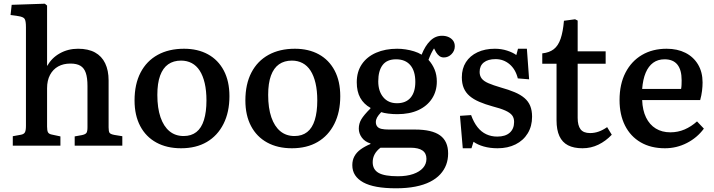

<svg xmlns="http://www.w3.org/2000/svg" viewBox="-20 -786 3853 1036"><path d="M49 0V-51L93 -59Q109 -62 114.5 -72Q120 -82 120 -107V-639Q120 -673 113 -684Q106 -695 79 -699L37 -705L43 -760L222 -766L234 -756V-437L235 -430Q258 -473 302.5 -498Q347 -523 401 -523Q456 -523 492.5 -503Q529 -483 547.5 -444.5Q566 -406 566 -352V-99Q566 -77 571 -69.5Q576 -62 597 -58L640 -51V0H383V-50L422 -57Q441 -61 446.5 -69Q452 -77 452 -99V-322Q452 -366 443 -392.5Q434 -419 414 -431Q394 -443 360 -443Q322 -443 294 -427.5Q266 -412 250 -382Q234 -352 234 -310V-103Q234 -81 239 -72Q244 -63 259 -60L306 -50V0Z M957 14Q880 14 823.5 -17Q767 -48 736.5 -106Q706 -164 706 -244Q706 -332 738.5 -394.5Q771 -457 831 -490Q891 -523 973 -523Q1047 -523 1102 -493Q1157 -463 1187.5 -405.5Q1218 -348 1218 -267Q1218 -181 1186 -117.5Q1154 -54 1096 -20Q1038 14 957 14ZM971 -52Q1012 -52 1039.5 -73.5Q1067 -95 1080.5 -138.5Q1094 -182 1094 -244Q1094 -297 1084.5 -337.5Q1075 -378 1057.5 -405Q1040 -432 1014.5 -445.5Q989 -459 957 -459Q916 -459 887.5 -439Q859 -419 844 -378Q829 -337 829 -274Q829 -203 846 -153.5Q863 -104 894.5 -78Q926 -52 971 -52Z M1555 14Q1478 14 1421.5 -17Q1365 -48 1334.5 -106Q1304 -164 1304 -244Q1304 -332 1336.5 -394.5Q1369 -457 1429 -490Q1489 -523 1571 -523Q1645 -523 1700 -493Q1755 -463 1785.5 -405.5Q1816 -348 1816 -267Q1816 -181 1784 -117.5Q1752 -54 1694 -20Q1636 14 1555 14ZM1569 -52Q1610 -52 1637.5 -73.5Q1665 -95 1678.5 -138.5Q1692 -182 1692 -244Q1692 -297 1682.5 -337.5Q1673 -378 1655.5 -405Q1638 -432 1612.5 -445.5Q1587 -459 1555 -459Q1514 -459 1485.5 -439Q1457 -419 1442 -378Q1427 -337 1427 -274Q1427 -203 1444 -153.5Q1461 -104 1492.5 -78Q1524 -52 1569 -52Z M2117 230Q2057 230 2013 222Q1969 214 1940 198Q1911 182 1896 159Q1881 136 1881 105Q1881 78 1892.5 57Q1904 36 1926 20Q1948 4 1979 -9V-12Q1949 -21 1932.5 -43.5Q1916 -66 1916 -92Q1916 -119 1929.5 -142Q1943 -165 1979 -201V-204Q1943 -224 1924 -258Q1905 -292 1905 -342Q1905 -399 1932.5 -439.5Q1960 -480 2009.5 -501.5Q2059 -523 2123 -523Q2145 -523 2168.5 -519.5Q2192 -516 2214.5 -509Q2237 -502 2255 -491Q2274 -539 2301.5 -566Q2329 -593 2365 -593Q2385 -593 2400.5 -586Q2416 -579 2425 -566.5Q2434 -554 2434 -536Q2434 -512 2416.5 -494Q2399 -476 2375 -476Q2361 -476 2351 -483.5Q2341 -491 2333 -504L2322 -525Q2313 -511 2306 -496.5Q2299 -482 2292 -463Q2313 -440 2325 -411Q2337 -382 2337 -346Q2337 -294 2311 -254Q2285 -214 2237.5 -192Q2190 -170 2124 -170Q2099 -170 2075 -173Q2051 -176 2037 -181Q2021 -164 2014.5 -152Q2008 -140 2008 -127Q2008 -113 2015.5 -103.5Q2023 -94 2038.5 -90.5Q2054 -87 2079 -87H2219Q2311 -87 2354.5 -55.5Q2398 -24 2398 42Q2398 75 2387.5 103Q2377 131 2355.5 154.5Q2334 178 2300.5 195Q2267 212 2221 221Q2175 230 2117 230ZM2127 165Q2175 165 2209.5 153Q2244 141 2262.5 120Q2281 99 2281 71Q2281 41 2259.5 26Q2238 11 2194 11H2033Q2012 27 2001.5 46.5Q1991 66 1991 89Q1991 129 2023 147Q2055 165 2127 165ZM2122 -229Q2170 -229 2195.5 -259Q2221 -289 2221 -344Q2221 -403 2194 -434.5Q2167 -466 2117 -466Q2068 -466 2044.5 -435Q2021 -404 2021 -347Q2021 -294 2048 -261.5Q2075 -229 2122 -229Z M2477 14 2462 -161 2522 -165Q2536 -126 2556.5 -100Q2577 -74 2604 -61.5Q2631 -49 2663 -49Q2707 -49 2730.5 -70Q2754 -91 2754 -128Q2754 -150 2743 -164Q2732 -178 2706.5 -189.5Q2681 -201 2638 -212Q2598 -223 2566.5 -236.5Q2535 -250 2514 -268Q2493 -286 2482.5 -310.5Q2472 -335 2472 -369Q2472 -416 2494 -450.5Q2516 -485 2556.5 -504Q2597 -523 2650 -523Q2685 -523 2716 -513Q2747 -503 2766 -489L2775 -523H2823L2835 -358L2774 -363Q2762 -412 2729.5 -439.5Q2697 -467 2654 -467Q2613 -467 2590.5 -449Q2568 -431 2568 -398Q2568 -377 2579 -362.5Q2590 -348 2615.5 -337Q2641 -326 2682 -314Q2725 -302 2757 -288.5Q2789 -275 2810 -257Q2831 -239 2841 -214.5Q2851 -190 2851 -156Q2851 -105 2827.5 -66.5Q2804 -28 2762 -7Q2720 14 2665 14Q2624 14 2590.5 4.5Q2557 -5 2535 -21L2524 14Z M3123 14Q3076 14 3045 -2Q3014 -18 2998.5 -51.5Q2983 -85 2983 -137V-442H2906V-498Q2944 -502 2968 -520.5Q2992 -539 3005 -577Q3018 -615 3023 -674L3083 -682L3097 -675V-509H3248V-442H3097V-150Q3097 -109 3112.5 -88.5Q3128 -68 3164 -68Q3188 -68 3210.5 -76Q3233 -84 3256 -100L3281 -59Q3249 -25 3209 -5.5Q3169 14 3123 14Z M3568 14Q3492 14 3437 -18Q3382 -50 3352.5 -108.5Q3323 -167 3323 -246Q3323 -332 3355 -394Q3387 -456 3444 -489.5Q3501 -523 3577 -523Q3635 -523 3678.5 -501Q3722 -479 3746.5 -438Q3771 -397 3771 -341Q3771 -320 3768 -295.5Q3765 -271 3758 -246H3445Q3447 -191 3466 -152Q3485 -113 3518.5 -92.5Q3552 -72 3597 -72Q3638 -72 3674 -87.5Q3710 -103 3741 -131L3778 -92Q3742 -43 3686.5 -14.5Q3631 14 3568 14ZM3445 -306H3655Q3657 -316 3657.5 -328Q3658 -340 3658 -353Q3658 -409 3635 -437.5Q3612 -466 3566 -466Q3530 -466 3504.5 -447.5Q3479 -429 3464 -393.5Q3449 -358 3445 -306Z"/></svg>

Font: Literata 18pt Medium
Style: Regular
Weight: 500
Designer: Latin by Veronika Burian and Jose Scaglione. Greek by Irene Vlachou. Cyrillic by Vera Evstafieva.
Foundry: TypeTogether
Version: Version 3.103;gftools[0.9.29]